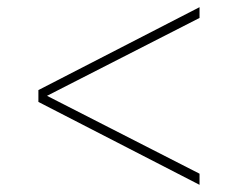

<svg xmlns="http://www.w3.org/2000/svg" viewBox="-20 -567 644 535"><path d="M536 -52 87 -283V-316L536 -547V-517L111 -300L536 -83Z"/></svg>

Font: Elaine Sans ExtraLight
Style: Regular
Weight: 275
Designer: Wei Huang
Foundry: Wei Huang
Version: Version 2.001;December 24, 2019;FontCreator 12.0.0.2547 64-b